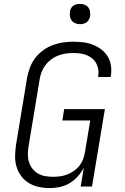

<svg xmlns="http://www.w3.org/2000/svg" viewBox="-20 -957 640 985"><path d="M234 8Q206 8 178.5 2Q151 -4 128 -18Q105 -32 89 -53.5Q73 -75 65 -101Q57 -127 57.5 -155.5Q58 -184 62 -213L119 -558Q124 -584 133.5 -610Q143 -636 160 -658.5Q177 -681 200 -698Q223 -715 249 -725Q275 -735 301.5 -739Q328 -743 354 -743Q381 -743 406.5 -740Q432 -737 455.5 -728Q479 -719 499 -704Q519 -689 532 -668Q545 -647 549 -621.5Q553 -596 549 -570Q549 -568 548.5 -566Q548 -564 547 -562H483Q483 -563 483.5 -564.5Q484 -566 484 -567Q487 -585 484 -602Q481 -619 473 -633.5Q465 -648 451.5 -658.5Q438 -669 422.5 -675Q407 -681 389.5 -683Q372 -685 354 -685Q335 -685 315.5 -682Q296 -679 277 -671.5Q258 -664 241.5 -651.5Q225 -639 212.5 -622Q200 -605 193 -586.5Q186 -568 183 -548L126 -203Q123 -183 123 -163Q123 -143 129 -124.5Q135 -106 147 -91Q159 -76 175.5 -66.5Q192 -57 212 -53.5Q232 -50 252 -50Q271 -50 289 -52.5Q307 -55 325 -62Q343 -69 359.5 -80.5Q376 -92 388 -107.5Q400 -123 406.5 -141Q413 -159 416 -177L443 -339H300L309 -397H518L452 0H394L410 -97Q398 -73 379 -52Q360 -31 336.5 -17Q313 -3 286.5 2.5Q260 8 234 8ZM390 -833Q378 -833 366.5 -837.5Q355 -842 348 -851Q341 -860 339 -872.5Q337 -885 339 -898Q340 -906 344.5 -914.5Q349 -923 356.5 -928Q364 -933 373 -935Q382 -937 390 -937Q403 -937 414.5 -932.5Q426 -928 433 -919Q440 -910 442 -897.5Q444 -885 442 -872Q440 -864 435.5 -855.5Q431 -847 423.5 -842Q416 -837 407.5 -835Q399 -833 390 -833Z"/></svg>

Font: Iosevka Curly LtExObl
Style: Regular
Weight: 300
Width: 7
Italic angle: -9°
Monospace: yes
Designer: Belleve Invis
Foundry: Belleve Invis
Version: Version 11.1.0; ttfautohint (v1.8.3)